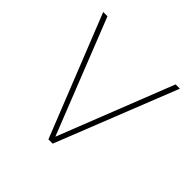

<svg xmlns="http://www.w3.org/2000/svg" viewBox="-138 -637 763 763"><g transform="rotate(45 243.5 -256.0)"><path d="M232 0 28 -512H52L244 -27L435 -512H459L256 0Z"/></g></svg>

Font: DM Sans 12pt Thin
Style: Regular
Weight: 250
Version: Version 4.004;gftools[0.9.30]